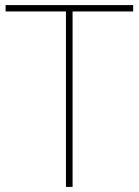

<svg xmlns="http://www.w3.org/2000/svg" viewBox="-20 -734 545 754"><path d="M265 0H239V-689H2V-714H503V-689H265Z"/></svg>

Font: Noto Sans Hebrew Thin Thin
Style: Regular
Weight: 250
Version: Version 3.001